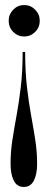

<svg xmlns="http://www.w3.org/2000/svg" viewBox="-20 -588 192 763"><path d="M76 -568Q101.5 -568 119.8 -549.5Q138 -531 138 -505.5Q138 -479.5 119.8 -461.2Q101.5 -443 76 -443Q50.5 -443 32.5 -461.2Q14.5 -479.5 14.5 -505.5Q14.5 -531 32.5 -549.5Q50.5 -568 76 -568ZM80 -381.5Q80 -305 87 -243.5Q94 -182 103.5 -130.2Q113 -78.5 120.2 -31.5Q127.5 15.5 127.5 63Q127.5 104.5 114.5 129.8Q101.5 155 74.5 155Q47.5 155 34.8 129.8Q22 104.5 22 63Q22 15.5 29.2 -31.5Q36.5 -78.5 46 -130.2Q55.5 -182 62.8 -243.5Q70 -305 70 -381.5Z"/></svg>

Font: Imbue 100pt SemiBold
Style: Regular
Weight: 600
Designer: Tyler Finck
Foundry: Etcetera Type Company
Version: Version 1.102; ttfautohint (v1.8.3)